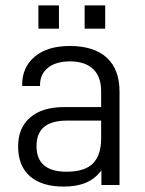

<svg xmlns="http://www.w3.org/2000/svg" viewBox="-20 -684 537 710"><path d="M422 -345V0H355V-54Q332 -23 298 -8.5Q264 6 215 6Q135 6 91 -32Q47 -70 47 -143Q47 -211 91.5 -249.5Q136 -288 217 -288H354V-346Q354 -401 324 -429Q294 -457 239 -457Q187 -457 157.5 -433.5Q128 -410 128 -369V-366H62V-371Q62 -436 109 -475Q156 -514 238 -514Q327 -514 374.5 -471Q422 -428 422 -345ZM354 -172V-238H227Q115 -238 115 -144Q115 -49 226 -49Q293 -49 323.5 -79.5Q354 -110 354 -172ZM122 -664H198V-578H122ZM293 -664H369V-578H293Z"/></svg>

Font: D-DIN
Style: Regular
Weight: 400
Designer: Charles Nix
Foundry: Datto Inc.
Version: Version 1.00